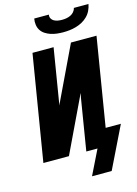

<svg xmlns="http://www.w3.org/2000/svg" viewBox="-160 -1038 920 1292"><g transform="rotate(-15 300.0 -392.0)"><path d="M379 -815Q357 -815 335 -817.5Q313 -820 293 -826.5Q273 -833 255 -844.5Q237 -856 226 -873Q215 -890 212 -911.5Q209 -933 213 -955H315Q312 -940 318.5 -928Q325 -916 337 -909.5Q349 -903 363 -900.5Q377 -898 392 -898Q407 -898 422 -900.5Q437 -903 451 -909.5Q465 -916 475.5 -928Q486 -940 489 -955H591Q587 -933 577 -911.5Q567 -890 550 -873Q533 -856 512 -844.5Q491 -833 468 -826.5Q445 -820 423 -817.5Q401 -815 379 -815ZM451 171H314L398 0H320L376 -342Q378 -354 379.5 -363Q381 -372 383 -378L385 -390L199 0H21L142 -735H289L227 -357L224 -345L410 -735H588L487 -120H593Z"/></g></svg>

Font: Iosevka Aile Heavy Oblique
Style: Regular
Weight: 900
Italic angle: -9°
Designer: Belleve Invis
Foundry: Belleve Invis
Version: Version 31.1.0; ttfautohint (v1.8.4)